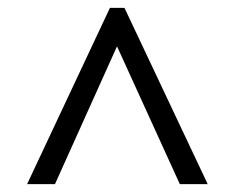

<svg xmlns="http://www.w3.org/2000/svg" viewBox="-20 -734 599 489"><path d="M49 -265 260 -714H297L509 -265H438L278 -616L120 -265Z"/></svg>

Font: Noto Naskh Arabic Medium
Style: Regular
Weight: 500
Designer: Monotype Design Team, David Williams, Mohamad Dakak and Nizar Qandah
Foundry: Monotype Imaging Inc.
Version: Version 2.016